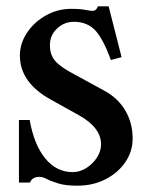

<svg xmlns="http://www.w3.org/2000/svg" viewBox="-20 -578 472 608"><path d="M205 -550Q235 -550 251.5 -546.5Q268 -543 276.5 -544Q285 -545 290 -558H324L365 -397L331 -388Q306 -457 280.5 -483Q255 -509 214 -509Q183 -509 160.5 -487.5Q138 -466 138 -435Q138 -407 152 -388.5Q166 -370 202 -350L310 -291Q353 -268 376.5 -228.5Q400 -189 400 -139Q400 -98 376.5 -64Q353 -30 313.5 -10Q274 10 225 10Q188 10 165 3Q142 -4 128.5 -11Q115 -18 105 -18Q82 -18 75 0H40V-198H74Q88 -119 123.5 -76Q159 -33 210 -33Q233 -33 253.5 -46Q274 -59 287 -79Q300 -99 300 -121Q300 -174 230 -213L142 -262Q43 -316 43 -402Q43 -441 66 -475Q89 -509 126 -529.5Q163 -550 205 -550Z"/></svg>

Font: Girassol
Style: Regular
Weight: 400
Width: 3
Designer: Liam Spradlin
Version: Version 1.004